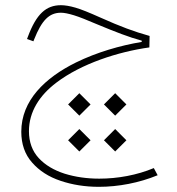

<svg xmlns="http://www.w3.org/2000/svg" viewBox="-20 -390 679 735"><path d="M283.7 52.7 326.7 9.8 283.7 -33.2 240.7 9.8ZM420.9 52.7 463.9 9.8 420.9 -33.2 377.9 9.8ZM283.7 189.9 326.7 147 283.7 104 240.7 147ZM420.9 189.9 463.9 147 420.9 104 377.9 147ZM213.4 -370.1C156.2 -370.1 119.1 -336.4 86.4 -248.5L83.5 -240.7L107.9 -231.9L110.8 -239.3C140.1 -313 168.5 -341.3 213.4 -341.3C225.6 -341.3 242.2 -337.9 263.2 -331.5C283.7 -325.2 313 -313.5 350.6 -297.4C422.4 -267.6 473.6 -247.6 522.5 -234.4V-229.5C439.9 -215.8 350.6 -189.9 271 -150.9C152.3 -92.3 61.5 -5.4 61.5 114.3C61.5 161.6 75.2 201.2 103 232.4C130.4 263.7 166.5 287.1 211.9 302.2C256.8 317.4 305.7 325.2 358.4 325.2C433.1 325.2 512.7 310.1 583.5 280.8L568.8 253.4C504.9 280.3 430.7 293.9 359.9 293.9C312.5 293.9 268.6 287.6 227.5 274.9C186.5 261.7 153.3 242.2 128.4 215.3C103.5 188.5 90.8 153.8 90.8 112.3C90.8 37.6 131.3 -24.9 195.8 -73.7C291.5 -146.5 432.6 -191.9 551.8 -208.5L552.7 -252.4C522.9 -260.7 494.1 -270 465.3 -280.8C436.5 -291.5 402.3 -305.7 363.3 -323.2C321.8 -341.8 290.5 -354.5 268.6 -360.8C246.6 -367.2 228 -370.1 213.4 -370.1Z"/></svg>

Font: Estedad Thin
Style: Regular
Weight: 100
Designer: Amin Abedi
Version: Version 7.3